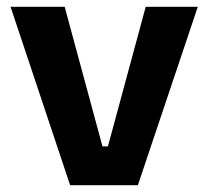

<svg xmlns="http://www.w3.org/2000/svg" viewBox="-20 -544 612 564"><path d="M186 0 11 -524H170L281 -114H297L408 -524H561L385 0Z"/></svg>

Font: Bricolage Grotesque 96pt ExtraBold
Style: Bold
Weight: 700
Version: Version 1.001;gftools[0.9.33.dev8+g029e19f]